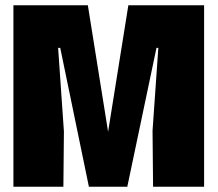

<svg xmlns="http://www.w3.org/2000/svg" viewBox="-20 -710 827 730"><path d="M31 -690H314L391 -209L468 -690H756V0H562L560 -213L582 -528H575L464 0H318L209 -528H201L223 -210L221 0H31Z"/></svg>

Font: Decalotype Black
Style: Regular
Weight: 900
Designer: Alfredo Marco Pradil
Foundry: Alfredo Marco Pradil
Version: Version 1.0